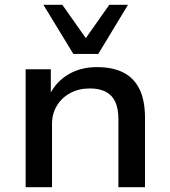

<svg xmlns="http://www.w3.org/2000/svg" viewBox="-20 -781 709 801"><path d="M87 0V-492H192V-386H187Q214 -440 265 -470.5Q316 -501 385 -501Q449 -501 493.5 -479Q538 -457 561.5 -410Q585 -363 585 -288V0H474V-283Q474 -328 461 -356Q448 -384 421.5 -398Q395 -412 355 -412Q308 -412 272.5 -392.5Q237 -373 217 -339.5Q197 -306 197 -264V0ZM286 -556 161 -761H240L338 -622L436 -761H514L390 -556Z"/></svg>

Font: Nunito Sans 10pt SemiExpanded SemiBold
Style: Regular
Weight: 600
Width: 6
Designer: Vernon Adams
Foundry: Vernon Adams
Version: Version 3.101;gftools[0.9.27]